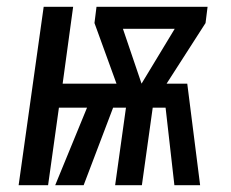

<svg xmlns="http://www.w3.org/2000/svg" viewBox="-20 -547 683 567"><path d="M593 -527 587 -479 472 -300H533L571 0H495L469 -229H431L399 0H320L352 -229H314L227 0H143L237 -229H154L122 0H35L109 -527H196L165 -300H324L259 -479L265 -527ZM343 -462 398 -300 496 -462Z"/></svg>

Font: Fira Sans Extra Condensed
Style: Italic
Weight: 400
Width: 3
Italic angle: -8°
Designer: Carrois Corporate & Edenspiekermann AG
Foundry: Carrois Corporate GbR & Edenspiekermann AG
Version: Version 4.203